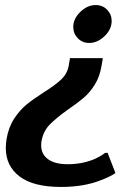

<svg xmlns="http://www.w3.org/2000/svg" viewBox="-20 -530 530 760"><path d="M270 -423Q270 -456 298 -483Q326 -510 359 -510Q386 -510 404 -491.5Q422 -473 422 -447Q422 -414 394 -387Q366 -360 333 -360Q306 -360 288 -378.5Q270 -397 270 -423ZM3 56Q3 38 6 20Q14 -27 36.5 -61Q59 -95 85.5 -116.5Q112 -138 154 -165Q200 -194 223 -216Q246 -238 252 -270L257 -300H387L382 -270Q375 -227 355.5 -195.5Q336 -164 312 -143.5Q288 -123 250 -97Q201 -62 176 -36Q151 -10 144 30Q143 35 143 46Q143 80 170 100Q197 120 248 120Q308 120 358 98Q381 87 396 75H406L437 155Q415 170 380 183Q313 210 222 210Q112 210 57.5 168.5Q3 127 3 56Z"/></svg>

Font: Scada
Style: Bold Italic
Weight: 700
Italic angle: -10°
Version: Version 4.000